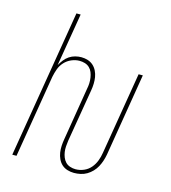

<svg xmlns="http://www.w3.org/2000/svg" viewBox="-110 -824 821 922"><g transform="rotate(15 300.0 -363.5)"><path d="M342 8Q342 8 342 8Q342 8 342 8Q325 8 309 3Q293 -2 281.5 -12.5Q270 -23 263 -38Q256 -53 253.5 -69.5Q251 -86 252 -103Q253 -120 256 -137L299 -399Q302 -413 302.5 -427Q303 -441 301 -454.5Q299 -468 294 -480.5Q289 -493 279.5 -502Q270 -511 257 -515Q244 -519 230 -519Q210 -519 190 -510.5Q170 -502 155.5 -486Q141 -470 134 -450.5Q127 -431 123 -411L55 0H34L156 -735H177L133 -472Q141 -486 151 -499Q161 -512 174.5 -521Q188 -530 203.5 -534Q219 -538 234 -538Q251 -538 266.5 -533Q282 -528 293.5 -517.5Q305 -507 312 -492.5Q319 -478 321.5 -462.5Q324 -447 323.5 -430Q323 -413 320 -396L276 -134Q274 -120 273 -105.5Q272 -91 274 -77.5Q276 -64 281 -51.5Q286 -39 295 -29.5Q304 -20 317.5 -15.5Q331 -11 345 -11Q345 -11 345 -11Q345 -11 345 -11Q366 -11 386 -19.5Q406 -28 420 -44.5Q434 -61 441.5 -81Q449 -101 452 -121L520 -530H541L473 -118Q470 -102 465 -86.5Q460 -71 452 -56Q444 -41 432 -28.5Q420 -16 405.5 -7.5Q391 1 374.5 4.5Q358 8 342 8Z"/></g></svg>

Font: Iosevka Curly ThExObl
Style: Regular
Weight: 100
Width: 7
Italic angle: -9°
Monospace: yes
Designer: Belleve Invis
Foundry: Belleve Invis
Version: Version 11.1.0; ttfautohint (v1.8.3)